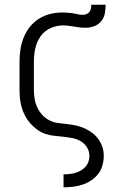

<svg xmlns="http://www.w3.org/2000/svg" viewBox="-20 -581 540 816"><path d="M250 215V160H251Q263 160 276 158.5Q289 157 301 153.5Q313 150 324 143.5Q335 137 343.5 127.5Q352 118 356 106Q360 94 360 81Q360 62 349.5 45Q339 28 322 18.5Q305 9 286 5.5Q267 2 247.5 0Q228 -2 209 -4Q190 -6 171.5 -12.5Q153 -19 137.5 -30.5Q122 -42 109 -56.5Q96 -71 87 -88Q78 -105 72.5 -123.5Q67 -142 65 -161.5Q63 -181 63 -200V-320Q63 -346 67 -372Q71 -398 81 -422.5Q91 -447 107.5 -467.5Q124 -488 146.5 -502Q169 -516 195 -522Q221 -528 247 -528Q257 -528 268 -527Q279 -526 289.5 -524.5Q300 -523 310.5 -520.5Q321 -518 332 -518Q340 -518 347.5 -521Q355 -524 360 -530.5Q365 -537 366.5 -545Q368 -553 368 -561H429Q429 -543 425.5 -524Q422 -505 410 -490.5Q398 -476 380 -469.5Q362 -463 343 -463Q331 -463 319 -464.5Q307 -466 295 -468Q283 -470 271.5 -471.5Q260 -473 247 -473Q220 -473 194 -461Q168 -449 152 -426Q136 -403 130 -375.5Q124 -348 124 -320V-200Q124 -181 127 -162Q130 -143 138 -125.5Q146 -108 159 -93.5Q172 -79 189 -70Q206 -61 225 -58.5Q244 -56 263 -54Q282 -52 301 -48Q320 -44 337.5 -36.5Q355 -29 370.5 -17.5Q386 -6 397.5 9.5Q409 25 415 43.5Q421 62 421 81Q421 101 415.5 121.5Q410 142 397.5 158Q385 174 368 185.5Q351 197 331.5 203.5Q312 210 291.5 212.5Q271 215 251 215Z"/></svg>

Font: Iosevka Curly Slab Light
Style: Regular
Weight: 300
Monospace: yes
Designer: Belleve Invis
Foundry: Belleve Invis
Version: Version 22.1.2; ttfautohint (v1.8.4)